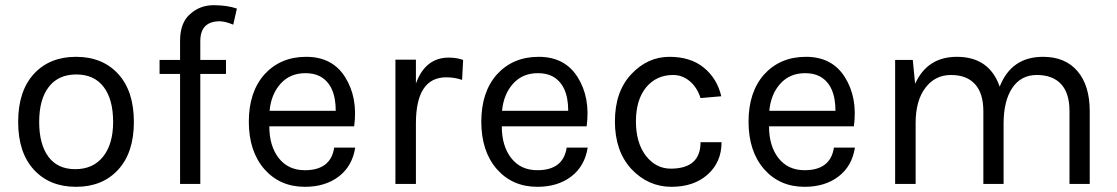

<svg xmlns="http://www.w3.org/2000/svg" viewBox="-20 -709 4305 740"><path d="M496 -239Q496 -121 435.5 -55Q375 11 273 11Q171 11 110.5 -55Q50 -121 50 -239Q50 -358 110.5 -424Q171 -490 273 -490Q375 -490 435.5 -424Q496 -358 496 -239ZM416 -239Q416 -326 379.5 -374Q343 -422 274 -422Q205 -422 168 -374Q131 -326 131 -239Q131 -153 166.5 -105Q202 -57 270 -57Q339 -57 377.5 -105.5Q416 -154 416 -239Z M893 -676 879 -614Q847 -627 827 -627Q752 -627 752 -550V-478H851V-424H752V0H674V-424H595V-478H674V-551Q674 -622 713 -655Q751 -689 803 -689Q855 -689 893 -676Z M1155 -53Q1255 -53 1268 -140H1349Q1338 -69 1286 -29Q1234 11 1155 11Q1059 11 999 -57Q939 -126 939 -240Q939 -354 999 -422Q1061 -490 1160 -490Q1261 -490 1310 -412Q1360 -333 1345 -222H1018Q1018 -146 1054.5 -99.5Q1091 -53 1155 -53ZM1213 -415Q1190 -427 1157 -427Q1098 -427 1061.5 -386.5Q1025 -346 1019 -282H1274Q1274 -382 1213 -415Z M1700 -411Q1583 -411 1583 -233V0H1504V-479H1583V-387Q1619 -487 1710 -487Q1740 -487 1765 -478L1761 -401Q1732 -411 1700 -411Z M2051 -53Q2151 -53 2164 -140H2245Q2234 -69 2182 -29Q2130 11 2051 11Q1955 11 1895 -57Q1835 -126 1835 -240Q1835 -354 1895 -422Q1957 -490 2056 -490Q2157 -490 2206 -412Q2256 -333 2241 -222H1914Q1914 -146 1950.5 -99.5Q1987 -53 2051 -53ZM2109 -415Q2086 -427 2053 -427Q1994 -427 1957.5 -386.5Q1921 -346 1915 -282H2170Q2170 -382 2109 -415Z M2760 -338 2680 -331Q2667 -372 2638.5 -396Q2610 -420 2574 -420Q2510 -420 2470 -372Q2431 -324 2431 -241Q2431 -159 2469 -109Q2508 -59 2565 -59Q2680 -59 2680 -161H2761Q2761 -84 2707 -36Q2654 11 2568 11Q2478 11 2413 -58Q2350 -127 2350 -241Q2350 -356 2413 -423Q2476 -490 2560 -490Q2642 -490 2693 -448Q2744 -406 2760 -338Z M3081 -53Q3181 -53 3194 -140H3275Q3264 -69 3212 -29Q3160 11 3081 11Q2985 11 2925 -57Q2865 -126 2865 -240Q2865 -354 2925 -422Q2987 -490 3086 -490Q3187 -490 3236 -412Q3286 -333 3271 -222H2944Q2944 -146 2980.5 -99.5Q3017 -53 3081 -53ZM3139 -415Q3116 -427 3083 -427Q3024 -427 2987.5 -386.5Q2951 -346 2945 -282H3200Q3200 -382 3139 -415Z M3430 -478H3498L3507 -386Q3554 -490 3668 -490Q3793 -490 3833 -375Q3878 -490 4000 -490Q4086 -490 4133 -434.5Q4180 -379 4180 -281V0H4102V-281Q4102 -350 4069.5 -385Q4037 -420 3976 -420Q3915 -420 3881.5 -370Q3848 -320 3848 -232V0H3770V-281Q3770 -349 3738 -384.5Q3706 -420 3645 -420Q3584 -420 3546.5 -370.5Q3509 -321 3509 -235V0H3430Z"/></svg>

Font: Karla Neue
Style: Regular
Weight: 400
Designer: Jonathan Pinhorn
Foundry: PYRS Fontlab Ltd. / Made with FontLab
Version: Version 1.000;PS 001.001;hotconv 1.0.56